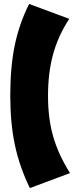

<svg xmlns="http://www.w3.org/2000/svg" viewBox="-20 -732 392 976"><path d="M131.8 224.1Q79.1 115.7 55.7 5.1Q32.2 -105.5 32.2 -246.1Q32.2 -390.6 54.7 -500.2Q77.1 -609.9 127.9 -711.9L332 -636.2Q275.4 -549.8 249.8 -455.8Q224.1 -361.8 224.1 -244.1Q224.1 -129.4 250.5 -37.6Q276.9 54.2 335.9 147.9Z"/></svg>

Font: Apfel Grotezk Satt
Style: Regular
Weight: 900
Designer: Luigi Gorlero
Foundry: © 2023, Luigi Gorlero & Collletttivo
Version: Version 2.000;Glyphs 3.2 (3217)